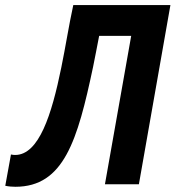

<svg xmlns="http://www.w3.org/2000/svg" viewBox="-57 -713 679 743"><path d="M2.4 9.8C190.4 9.8 243.2 -170.4 303.2 -454.1C311.5 -494.1 318.8 -534.2 326.7 -574.2H450.7L349.1 0H480.5L602.5 -693.4H226.6C209 -612.8 196.8 -532.2 180.2 -451.7C143.1 -269.5 93.8 -113.3 1.5 -113.3C-3.4 -113.3 -8.8 -113.8 -14.6 -115.2L-36.6 5.9C-22.9 8.8 -9.8 9.8 2.4 9.8Z"/></svg>

Font: Cascadia Mono NF
Style: Bold Italic
Weight: 700
Italic angle: -10°
Monospace: yes
Designer: Aaron Bell
Foundry: Saja Typeworks
Version: Version 2404.023